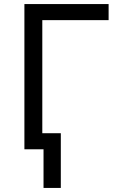

<svg xmlns="http://www.w3.org/2000/svg" viewBox="-20 -734 603 944"><path d="M100 0V-714H514V-635H188V-79H279V190H194V0Z"/></svg>

Font: Noto Sans Mono SemiCondensed
Style: Regular
Weight: 400
Width: 4
Designer: Monotype Design Team
Foundry: Monotype Imaging Inc.
Version: Version 2.014